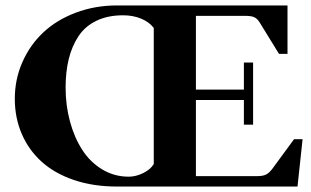

<svg xmlns="http://www.w3.org/2000/svg" viewBox="-20 -683 1140 703"><path d="M407.7 0Q321.3 0 250.7 -23.9Q180.2 -47.9 132.8 -90.6Q85.4 -133.3 59.8 -192.4Q34.2 -251.5 34.2 -321.3Q34.2 -392.1 61.8 -455.1Q89.4 -518.1 138.2 -564Q187 -609.9 257.3 -636.5Q327.6 -663.1 409.2 -663.1H1032.7V-485.8H1001.5L929.7 -602.5Q921.4 -615.2 910.6 -620.1Q899.9 -625 877.9 -625H697.3V-355H873V-454.1H906.7V-226.6H873V-316.9H697.3V-38.1H920.9Q942.4 -38.1 954.1 -43.9Q965.8 -49.8 977.5 -65.4L1056.6 -173.3H1087.9L1069.3 0ZM451.2 -36.1Q478 -36.1 504.9 -49.6Q531.7 -63 543 -82.5V-580.6Q526.4 -602.5 496.8 -614.7Q467.3 -627 430.7 -627Q374.5 -627 333 -606.9Q291.5 -586.9 267.3 -550.3Q243.2 -513.7 231.7 -466.8Q220.2 -419.9 220.2 -362.3Q220.2 -297.4 236.1 -238.5Q252 -179.7 281 -134.5Q310.1 -89.4 354.2 -62.7Q398.4 -36.1 451.2 -36.1Z"/></svg>

Font: Elstob 10pt
Style: Bold
Weight: 700
Designer: Peter S. Baker
Version: Version 1.015